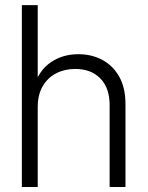

<svg xmlns="http://www.w3.org/2000/svg" viewBox="-20 -748 590 768"><path d="M130.9 -319.3V0H67.4V-727.5H130.9V-398.9H113.8Q136.2 -467.3 183.8 -499.3Q231.4 -531.2 293 -531.2Q347.2 -531.2 389.9 -508.1Q432.6 -484.9 457.3 -440.7Q481.9 -396.5 481.9 -331.5V0H418.5V-327.6Q418.5 -396.5 381.3 -434.3Q344.2 -472.2 281.2 -472.2Q238.8 -472.2 204.8 -454.8Q170.9 -437.5 150.9 -403.3Q130.9 -369.1 130.9 -319.3Z"/></svg>

Font: Inter 28pt Light
Style: Regular
Weight: 300
Designer: Rasmus Andersson
Foundry: rsms
Version: Version 4.001;git-66647c0bb